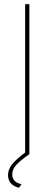

<svg xmlns="http://www.w3.org/2000/svg" viewBox="-20 -730 258 909"><path d="M70 159Q18 146 18 98Q18 73 36.5 49Q55 25 99 -8V-710H119V0Q74 31 56 52Q38 73 38 95Q38 133 82 142Z"/></svg>

Font: Raleway
Style: Thin
Weight: 100
Designer: Matt McInerney, Pablo Impallari, Rodrigo Fuenzalida
Foundry: Matt McInerney, Pablo Impallari, Rodrigo Fuenzalida
Version: Version 3.000